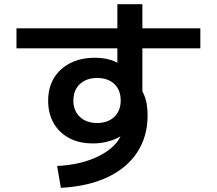

<svg xmlns="http://www.w3.org/2000/svg" viewBox="-20 -838 1040 921"><path d="M254 -42Q344 -46 415 -72.5Q486 -99 527.5 -141Q569 -183 569 -233V-256L619 -243Q608 -223 589 -206Q570 -189 544.5 -176.5Q519 -164 488.5 -157Q458 -150 426 -150Q360 -150 312 -175.5Q264 -201 237.5 -247Q211 -293 211 -355Q211 -418 239 -464Q267 -510 317.5 -535.5Q368 -561 436 -561Q492 -561 533 -542Q574 -523 614 -485L543 -465V-818H663V-364L654 -416Q673 -386 680.5 -354.5Q688 -323 688 -284Q688 -183 638 -107Q588 -31 495 12.5Q402 56 272 63ZM446 -248Q472 -248 492.5 -255.5Q513 -263 528 -277Q543 -291 551 -311Q559 -331 559 -355Q559 -406 528.5 -435Q498 -464 446 -464Q395 -464 363.5 -435Q332 -406 332 -355Q332 -307 363 -277.5Q394 -248 446 -248ZM59 -606V-702H941V-606Z"/></svg>

Font: M PLUS 1 Thin SemiBold
Style: Regular
Weight: 600
Version: Version 1.001